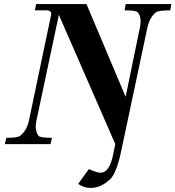

<svg xmlns="http://www.w3.org/2000/svg" viewBox="-20 -710 864 946"><path d="M824 -690 819 -659Q759 -659 748 -649Q717 -624 706 -573L581 16Q577 35 573.5 51Q570 67 566 81Q547 149 523 173Q477 216 426 216Q393 216 365 196L418 123Q458 141 474 141Q492 141 504 129Q522 113 534 67Q534 67 548 0L270 -637L160 -118Q149 -68 170 -41Q177 -31 236 -31L229 0H4L11 -31Q66 -31 78 -40Q112 -65 123 -118L232 -637Q236 -659 208 -659H152L158 -690H406L599 -233L669 -573Q680 -627 658 -650Q649 -659 594 -659L599 -690Z"/></svg>

Font: GFS Didot
Style: Bold Italic
Weight: 700
Italic angle: -12°
Designer: Designed by Takis Katsoulidis and George D. Matthiopoulos.
Foundry: Designed by Takis Katsoulidis and George D. Matthiopoulos.
Version: Version 1.0